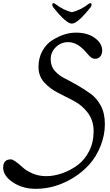

<svg xmlns="http://www.w3.org/2000/svg" viewBox="-153 -902 695 1212"><path d="M395 -567Q338 -636 278 -636Q231 -636 199 -604Q167 -572 167 -528Q167 -484 192.5 -455Q218 -426 256 -407Q294 -388 338 -362.5Q382 -337 420 -309.5Q458 -282 483.5 -234.5Q509 -187 509 -118Q509 -49 482 19Q455 87 411 136Q367 185 310 220Q196 290 73 290Q-10 290 -71.5 249Q-133 208 -133 156Q-133 104 -84 104Q-65 104 -7 157Q15 177 53.5 193.5Q92 210 139.5 210Q187 210 239 192Q291 174 336.5 140.5Q382 107 410 51.5Q438 -4 438 -72.5Q438 -141 402 -189Q366 -237 315 -264Q264 -291 213 -316.5Q162 -342 126 -382Q90 -422 90 -479.5Q90 -537 115.5 -582Q141 -627 180 -650Q254 -696 327 -696Q400 -696 446 -662Q492 -628 492 -584Q492 -558 479 -544.5Q466 -531 449 -531Q432 -531 420.5 -540.5Q409 -550 395 -567ZM416 -882Q425 -882 425 -873Q425 -864 419 -856Q351 -770 312 -755Q304 -753 300 -753Q265 -753 183 -856Q177 -863 177 -872.5Q177 -882 186 -882Q189 -882 196 -877Q248 -837 301 -825Q354 -837 406 -877Q413 -882 416 -882Z"/></svg>

Font: Macondo Swash Caps
Style: Regular
Weight: 400
Designer: John Vargas Beltran
Foundry: John Vargas Beltran
Version: Version 2.001